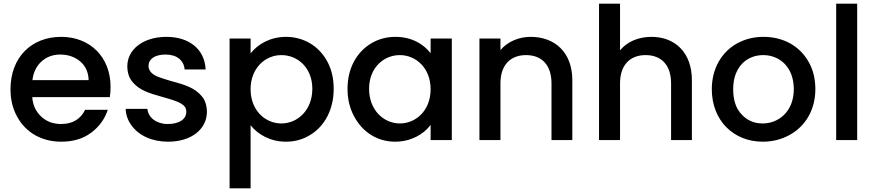

<svg xmlns="http://www.w3.org/2000/svg" viewBox="-20 -760 4747 1042"><path d="M73 -127C120 -40 207 9 312 9C377 9 431 -7 475 -40C518 -72 548 -113 565 -164H442C417 -113 373 -87 312 -87C269 -87 233 -100 204 -127C175 -154 158 -189 155 -233H576C579 -250 580 -268 580 -289C580 -450 469 -560 312 -560C149 -560 37 -447 37 -276C37 -219 49 -170 73 -127ZM206 -427C234 -452 268 -464 307 -464C350 -464 387 -451 416 -426C445 -401 460 -367 461 -325H156C161 -368 178 -402 206 -427Z M694 -79C734 -24 805 9 892 9C1020 9 1103 -60 1103 -154C1102 -189 1093 -218 1074 -239C1037 -282 989 -299 909 -320C879 -329 856 -336 841 -342C810 -353 786 -373 786 -402C786 -439 819 -464 879 -464C940 -464 978 -432 982 -383H1096C1091 -492 1008 -560 883 -560C755 -560 671 -490 671 -401C671 -365 681 -336 700 -314C738 -270 785 -255 868 -232C953 -208 991 -194 991 -153C991 -114 954 -87 890 -87C829 -87 784 -122 780 -169H662C663 -136 674 -106 694 -79Z M1340 262V-80C1381 -29 1448 9 1532 9C1580 9 1624 -3 1664 -28C1743 -76 1791 -167 1791 -278C1791 -333 1780 -382 1757 -425C1712 -510 1628 -560 1532 -560C1448 -560 1379 -521 1340 -470V-551H1226V262ZM1340 -276C1340 -391 1420 -461 1507 -461C1595 -461 1675 -393 1675 -278C1675 -162 1595 -90 1507 -90C1420 -90 1340 -160 1340 -276Z M1866 -278C1866 -223 1878 -173 1901 -130C1947 -42 2029 9 2124 9C2209 9 2278 -30 2317 -82V0H2432V-551H2317V-471C2278 -522 2213 -560 2126 -560C2078 -560 2034 -548 1995 -525C1915 -477 1866 -389 1866 -278ZM1983 -278C1983 -393 2063 -461 2150 -461C2237 -461 2317 -391 2317 -276C2317 -160 2237 -90 2150 -90C2063 -90 1983 -162 1983 -278Z M2582 0H2696V-308C2696 -407 2750 -461 2835 -461C2920 -461 2973 -407 2973 -308V0H3086V-325C3086 -476 2991 -560 2860 -560C2795 -560 2733 -533 2696 -488V-551H2582Z M3231 0H3345V-308C3345 -407 3399 -461 3484 -461C3569 -461 3622 -407 3622 -308V0H3735V-325C3735 -476 3642 -560 3516 -560C3445 -560 3384 -534 3345 -487V-740H3231Z M3843 -276C3843 -105 3962 9 4119 9C4172 9 4220 -3 4264 -27C4351 -74 4405 -164 4405 -276C4405 -332 4393 -382 4368 -425C4319 -512 4229 -560 4124 -560C4071 -560 4024 -548 3981 -525C3896 -478 3843 -388 3843 -276ZM3959 -276C3959 -397 4033 -461 4122 -461C4210 -461 4288 -397 4288 -276C4288 -155 4206 -90 4119 -90C4073 -90 4035 -106 4005 -139C3974 -171 3959 -217 3959 -276Z M4518 -740V0H4632V-740Z"/></svg>

Font: Poppins Medium
Style: Regular
Weight: 500
Designer: Ninad Kale (Devanagari), Jonny Pinhorn (Latin)
Foundry: Indian Type Foundry
Version: 4.004